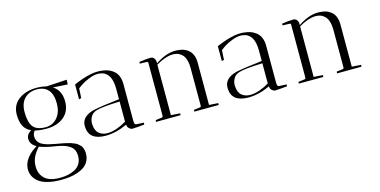

<svg xmlns="http://www.w3.org/2000/svg" viewBox="-73 -886 3007 1518"><g transform="rotate(-15 1430.0 -127.0)"><path d="M67.9 -338.9Q67.9 -416 125.7 -460Q183.6 -503.9 273.9 -503.9Q315.9 -503.9 354 -494.1L521 -503.9L519 -465.8L399.9 -473.1Q464.8 -431.6 464.8 -341.8Q464.8 -260.7 409.7 -215.8Q354.5 -170.9 268.1 -170.9Q211.9 -170.9 172.9 -181.2Q155.8 -161.6 155.8 -137.2Q155.8 -118.2 163.3 -103Q170.9 -87.9 182.6 -77.9Q194.3 -67.9 213.9 -60.1Q233.4 -52.2 251.7 -47.6Q270 -43 295.9 -38.1Q306.6 -36.1 327.6 -32.2Q350.1 -28.3 361.3 -26.1Q372.6 -23.9 392.3 -19.5Q412.1 -15.1 422.4 -11.5Q432.6 -7.8 448.2 -1.7Q463.9 4.4 471.9 10.5Q480 16.6 490.2 25.9Q500.5 35.2 505.4 45.7Q510.3 56.2 513.7 69.6Q517.1 83 517.1 99.1Q517.1 133.3 502.7 160.2Q488.3 187 464.8 203.6Q441.4 220.2 408.9 231Q376.5 241.7 343.3 245.8Q310.1 250 272.9 250Q209.5 250 162.1 237.1Q114.7 224.1 88.9 201.9Q63 179.7 51.3 153.1Q39.6 126.5 41 96.2Q43 51.3 73.2 11.7Q103.5 -27.8 154.8 -58.1Q106 -85.4 106 -129.9Q106 -167.5 146 -190.9Q105 -209 86.4 -245.4Q67.9 -281.7 67.9 -338.9ZM324.2 -14.2Q317.4 -15.6 290.5 -20Q263.7 -24.4 248.5 -27.6Q233.4 -30.8 210.4 -36.9Q187.5 -43 170.9 -49.8Q138.2 -14.2 122.1 20Q106 54.2 106 95.2Q106 157.2 145.5 194.6Q185.1 231.9 271 231.9Q305.7 231.9 336.2 225.3Q366.7 218.8 393.8 204.3Q420.9 189.9 436.5 163.8Q452.1 137.7 452.1 102.1Q452.1 73.7 442.4 53.2Q432.6 32.7 413.8 19.8Q395 6.8 374.3 -0.7Q353.5 -8.3 324.2 -14.2ZM132.8 -341.8Q132.8 -259.3 162.1 -221.7Q191.4 -184.1 264.2 -184.1Q322.3 -184.1 359.6 -227.5Q397 -271 397 -345.2Q397 -418.5 364.5 -454.8Q332 -491.2 271 -491.2Q209 -491.2 170.9 -452.6Q132.8 -414.1 132.8 -341.8Z M883.3 -38.1H880.4Q790 3.9 705.6 3.9Q572.3 3.9 564.5 -101.1Q556.2 -188.5 664.6 -216.8Q733.9 -231.4 880.4 -248V-335.9Q880.4 -366.2 875.2 -390.6Q870.1 -415 862.5 -430.2Q855 -445.3 843.5 -456.5Q832 -467.8 822.5 -472.9Q813 -478 800.3 -481Q787.6 -483.9 781.2 -484.4Q774.9 -484.9 766.6 -484.9Q734.9 -484.4 696.8 -469Q658.7 -453.6 636.5 -439.2Q614.3 -424.8 598.6 -412.1L594.2 -334L575.2 -329.1V-450.2L585.9 -455.1Q596.7 -459.5 609.1 -464.6Q621.6 -469.7 641.4 -476.6Q661.1 -483.4 680.4 -488.8Q699.7 -494.1 722.7 -498.3Q745.6 -502.4 765.6 -502.9Q777.8 -503.4 789.3 -502.9Q800.8 -502.4 819.8 -499.3Q838.9 -496.1 854.7 -490.7Q870.6 -485.4 887.9 -474.4Q905.3 -463.4 917.5 -448.5Q929.7 -433.6 937.5 -410.2Q945.3 -386.7 945.3 -357.9V-51.8Q945.3 -21 961.4 -21L1022.5 -18.1L1021.5 -2.9Q1012.2 -1.5 974.9 1.7Q937.5 4.9 921.4 4.9Q909.7 3.9 896.5 -7.8Q883.3 -19.5 883.3 -38.1ZM723.6 -12.2Q761.2 -12.2 803 -27.1Q844.7 -42 880.4 -64V-229Q730.5 -224.1 686.5 -209Q653.3 -199.2 637.7 -170.4Q622.1 -141.6 624.5 -109.9Q627.4 -57.6 655.5 -34.9Q683.6 -12.2 723.6 -12.2Z M1179.2 -466.8Q1177.7 -475.1 1172.9 -475.1L1111.8 -477.1L1112.8 -491.2Q1174.3 -500 1204.1 -500Q1221.2 -500 1231.4 -489.3Q1241.7 -478.5 1243.2 -464.8H1244.1V-443.8Q1327.6 -500.5 1400.9 -502.9Q1411.1 -503.4 1420.7 -502.9Q1430.2 -502.4 1446.8 -500Q1463.4 -497.6 1477.1 -492.7Q1490.7 -487.8 1505.9 -477.5Q1521 -467.3 1531.5 -453.6Q1542 -439.9 1549.1 -417.7Q1556.2 -395.5 1556.2 -368.2V-20L1630.9 -15.1Q1630.9 -14.6 1630.4 -7.6Q1629.9 -0.5 1629.9 0L1430.2 1Q1430.2 -8.3 1431.2 -13.2L1482.9 -20Q1491.2 -21 1491.2 -34.2V-342.8Q1491.2 -371.6 1485.6 -394.5Q1480 -417.5 1472.2 -431.6Q1464.4 -445.8 1451.9 -455.8Q1439.5 -465.8 1430.2 -470.5Q1420.9 -475.1 1408.2 -477.5Q1395.5 -480 1390.6 -480Q1385.7 -480 1378.9 -480Q1377.4 -480 1377 -480Q1317.9 -477.5 1244.1 -433.1V-20L1318.8 -15.1Q1318.8 -14.6 1318.4 -7.6Q1317.9 -0.5 1317.9 0L1117.2 1Q1117.2 -1.5 1117.7 -6.1Q1118.2 -10.7 1118.2 -13.2L1169.9 -20Q1179.2 -21 1179.2 -34.2Z M2051.8 -38.1H2048.8Q1958.5 3.9 1874 3.9Q1740.7 3.9 1732.9 -101.1Q1724.6 -188.5 1833 -216.8Q1902.3 -231.4 2048.8 -248V-335.9Q2048.8 -366.2 2043.7 -390.6Q2038.6 -415 2031 -430.2Q2023.4 -445.3 2012 -456.5Q2000.5 -467.8 1991 -472.9Q1981.4 -478 1968.8 -481Q1956.1 -483.9 1949.7 -484.4Q1943.4 -484.9 1935.1 -484.9Q1903.3 -484.4 1865.2 -469Q1827.1 -453.6 1804.9 -439.2Q1782.7 -424.8 1767.1 -412.1L1762.7 -334L1743.7 -329.1V-450.2L1754.4 -455.1Q1765.1 -459.5 1777.6 -464.6Q1790 -469.7 1809.8 -476.6Q1829.6 -483.4 1848.9 -488.8Q1868.2 -494.1 1891.1 -498.3Q1914.1 -502.4 1934.1 -502.9Q1946.3 -503.4 1957.8 -502.9Q1969.2 -502.4 1988.3 -499.3Q2007.3 -496.1 2023.2 -490.7Q2039.1 -485.4 2056.4 -474.4Q2073.7 -463.4 2085.9 -448.5Q2098.1 -433.6 2106 -410.2Q2113.8 -386.7 2113.8 -357.9V-51.8Q2113.8 -21 2129.9 -21L2190.9 -18.1L2189.9 -2.9Q2180.7 -1.5 2143.3 1.7Q2106 4.9 2089.8 4.9Q2078.1 3.9 2064.9 -7.8Q2051.8 -19.5 2051.8 -38.1ZM1892.1 -12.2Q1929.7 -12.2 1971.4 -27.1Q2013.2 -42 2048.8 -64V-229Q1898.9 -224.1 1855 -209Q1821.8 -199.2 1806.2 -170.4Q1790.5 -141.6 1793 -109.9Q1795.9 -57.6 1824 -34.9Q1852.1 -12.2 1892.1 -12.2Z M2347.7 -466.8Q2346.2 -475.1 2341.3 -475.1L2280.3 -477.1L2281.2 -491.2Q2342.8 -500 2372.6 -500Q2389.6 -500 2399.9 -489.3Q2410.2 -478.5 2411.6 -464.8H2412.6V-443.8Q2496.1 -500.5 2569.3 -502.9Q2579.6 -503.4 2589.1 -502.9Q2598.6 -502.4 2615.2 -500Q2631.8 -497.6 2645.5 -492.7Q2659.2 -487.8 2674.3 -477.5Q2689.5 -467.3 2700 -453.6Q2710.4 -439.9 2717.5 -417.7Q2724.6 -395.5 2724.6 -368.2V-20L2799.3 -15.1Q2799.3 -14.6 2798.8 -7.6Q2798.3 -0.5 2798.3 0L2598.6 1Q2598.6 -8.3 2599.6 -13.2L2651.4 -20Q2659.7 -21 2659.7 -34.2V-342.8Q2659.7 -371.6 2654.1 -394.5Q2648.4 -417.5 2640.6 -431.6Q2632.8 -445.8 2620.4 -455.8Q2607.9 -465.8 2598.6 -470.5Q2589.4 -475.1 2576.7 -477.5Q2564 -480 2559.1 -480Q2554.2 -480 2547.4 -480Q2545.9 -480 2545.4 -480Q2486.3 -477.5 2412.6 -433.1V-20L2487.3 -15.1Q2487.3 -14.6 2486.8 -7.6Q2486.3 -0.5 2486.3 0L2285.6 1Q2285.6 -1.5 2286.1 -6.1Q2286.6 -10.7 2286.6 -13.2L2338.4 -20Q2347.7 -21 2347.7 -34.2Z"/></g></svg>

Font: Antic Didone
Style: Regular
Weight: 400
Designer: Santiago Orozco
Foundry: Santiago Orozco
Version: Version 2.000